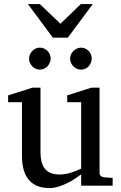

<svg xmlns="http://www.w3.org/2000/svg" viewBox="-20 -936 609 968"><path d="M389.2 0V-57.1Q376.5 -47.4 358.2 -35.2Q339.8 -22.9 318.6 -12.5Q297.4 -2 274.2 5.1Q251 12.2 229 12.2Q196.8 12.2 171.1 2.7Q145.5 -6.8 127.7 -26.6Q109.9 -46.4 100.3 -76.9Q90.8 -107.4 90.8 -149.9V-420.9H21V-455.1L144 -494.1H184.1V-168.9Q184.1 -142.6 189.2 -121.6Q194.3 -100.6 205.8 -85.9Q217.3 -71.3 235.8 -63.7Q254.4 -56.2 280.8 -56.2Q295.9 -56.2 311.5 -59.1Q327.1 -62 341.3 -66.7Q355.5 -71.3 367.9 -76.4Q380.4 -81.5 389.2 -85.9V-420.9H318.8V-455.1L440.9 -494.1H481.9V-64Q481.9 -54.7 488.5 -48.8Q495.1 -43 503.9 -42L547.9 -39.1V0ZM235.4 -641.1Q235.4 -629.9 231 -619.6Q226.6 -609.4 219.2 -601.6Q211.9 -593.8 201.9 -589.4Q191.9 -585 180.7 -585Q169.4 -585 159.7 -589.4Q149.9 -593.8 142.6 -601.6Q135.3 -609.4 130.9 -619.1Q126.5 -628.9 126.5 -640.1Q126.5 -650.9 130.9 -660.9Q135.3 -670.9 142.6 -678.7Q149.9 -686.5 159.7 -691.2Q169.4 -695.8 180.7 -695.8Q191.9 -695.8 201.9 -691.4Q211.9 -687 219.2 -679.7Q226.6 -672.4 231 -662.4Q235.4 -652.3 235.4 -641.1ZM442.4 -641.1Q442.4 -629.9 438.2 -619.6Q434.1 -609.4 426.8 -601.6Q419.4 -593.8 409.7 -589.4Q399.9 -585 388.7 -585Q377.4 -585 367.4 -589.4Q357.4 -593.8 349.9 -601.6Q342.3 -609.4 337.9 -619.6Q333.5 -629.9 333.5 -641.1Q333.5 -651.4 337.9 -661.4Q342.3 -671.4 350.1 -679Q357.9 -686.5 367.7 -691.2Q377.4 -695.8 388.7 -695.8Q399.9 -695.8 409.7 -691.4Q419.4 -687 426.8 -679.4Q434.1 -671.9 438.2 -661.9Q442.4 -651.9 442.4 -641.1ZM321.8 -746.1H246.6L120.6 -915.5H180.7L284.7 -816.4L387.7 -915.5H447.8Z"/></svg>

Font: Charis SIL
Style: Regular
Weight: 400
Foundry: SIL International
Version: Version 4.112